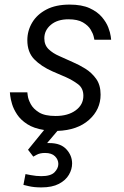

<svg xmlns="http://www.w3.org/2000/svg" viewBox="-20 -560 538 836"><path d="M160 256Q128 256 105 250.5Q82 245 82 245L91 198Q91 198 114.5 202.5Q138 207 160 207Q201 207 217.5 190Q234 173 234 154Q234 135 219.5 120.5Q205 106 176 106Q154 106 139.5 114Q125 122 125 122L102 92L172 6Q127 -1 98.5 -19.5Q70 -38 54.5 -61.5Q39 -85 32.5 -107Q26 -129 24.5 -143.5Q23 -158 23 -158H99Q99 -158 101 -142.5Q103 -127 114 -106.5Q125 -86 150 -70.5Q175 -55 222 -55Q276 -55 309.5 -79.5Q343 -104 343 -143Q343 -176 319.5 -193.5Q296 -211 267 -224L209 -249Q159 -271 129 -302Q99 -333 99 -385Q99 -426 120 -461.5Q141 -497 182 -518.5Q223 -540 283 -540Q336 -540 370 -524.5Q404 -509 423.5 -486Q443 -463 451.5 -440.5Q460 -418 462 -402.5Q464 -387 464 -387H391Q391 -387 388 -400.5Q385 -414 374.5 -431.5Q364 -449 341 -462.5Q318 -476 278 -476Q230 -476 201.5 -452Q173 -428 173 -393Q173 -364 191.5 -346Q210 -328 238 -316L298 -289Q324 -278 351.5 -261Q379 -244 398.5 -217Q418 -190 418 -148Q418 -83 367.5 -38Q317 7 230 10L185 63Q190 63 196 63Q244 63 269 90Q294 117 294 152Q294 177 280 201Q266 225 236.5 240.5Q207 256 160 256Z"/></svg>

Font: Be Vietnam Pro Light
Style: Italic
Weight: 300
Italic angle: -12°
Designer: Lam Bao, Tony Le, Vietanh Nguyen
Foundry: Yellow Type Foundry
Version: Version 1.002; ttfautohint (v1.8.3)